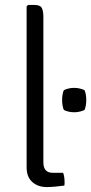

<svg xmlns="http://www.w3.org/2000/svg" viewBox="-20 -755 370 779"><path d="M236 -54Q242 -39 242 -16Q242 -12.5 242 -8.8Q242 -5 241 -2Q227 0 206 2Q185 4 170 4Q134 4 111 -16.5Q88 -37 88 -76V-729L94 -735H119Q143 -735 149.5 -722.8Q156 -710.5 156 -687V-96Q156 -75 165.5 -64.5Q175 -54 193 -54ZM232 -349Q232 -361.5 234 -372.2Q236 -383 239 -389Q245 -392.5 256.5 -395.5Q268 -398.5 281 -398.5Q293.5 -398.5 305.2 -395.5Q317 -392.5 323 -389Q326 -383 328 -372.2Q330 -361.5 330 -349Q330 -337.5 328 -326.2Q326 -315 323 -309Q317 -305.5 305.2 -302.5Q293.5 -299.5 281 -299.5Q268 -299.5 256.5 -302.5Q245 -305.5 239 -309Q236 -315 234 -326.2Q232 -337.5 232 -349Z"/></svg>

Font: Signika Negative Light Light
Style: Regular
Weight: 300
Version: Version 2.001